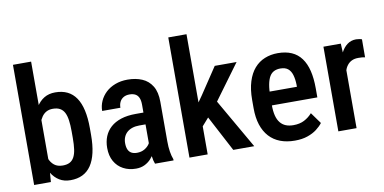

<svg xmlns="http://www.w3.org/2000/svg" viewBox="-72 -960 2363 1180"><g transform="rotate(-10 1109.0 -370.0)"><path d="M57.6 -750H170.9V-113.3L162.1 0H57.6ZM455.6 -284.7V-243.2Q455.6 -179.7 444.8 -132.3Q434.1 -85 412.6 -53.2Q391.1 -21.5 358.9 -5.9Q326.7 9.8 283.7 9.8Q243.7 9.8 214.6 -8.1Q185.5 -25.9 165.8 -58.3Q146 -90.8 134.5 -135.7Q123 -180.7 117.7 -234.9V-293Q122.6 -347.2 134 -392.3Q145.5 -437.5 165 -470Q184.6 -502.4 213.9 -520.3Q243.2 -538.1 283.2 -538.1Q326.7 -538.1 358.9 -522.5Q391.1 -506.8 412.6 -475.3Q434.1 -443.8 444.8 -396.2Q455.6 -348.6 455.6 -284.7ZM341.8 -243.2V-284.7Q341.8 -324.7 337.6 -354Q333.5 -383.3 323.5 -402.6Q313.5 -421.9 295.9 -431.6Q278.3 -441.4 251.5 -441.4Q228 -441.4 211.2 -432.1Q194.3 -422.9 182.6 -406Q170.9 -389.2 164.1 -367.4Q157.2 -345.7 154.8 -320.8V-207Q158.2 -174.3 168.7 -147Q179.2 -119.6 199.5 -103.5Q219.7 -87.4 252.4 -87.4Q278.3 -87.4 295.4 -96.2Q312.5 -105 323 -124Q333.5 -143.1 337.6 -172.6Q341.8 -202.1 341.8 -243.2Z M796.4 -107.4V-370.6Q796.4 -397.9 788.8 -414.6Q781.2 -431.2 766.8 -438.7Q752.4 -446.3 731 -446.3Q708.5 -446.3 693.1 -437Q677.7 -427.7 669.9 -411.9Q662.1 -396 662.1 -375.5H548.3Q548.3 -407.2 561.3 -436.5Q574.2 -465.8 598.6 -488.8Q623 -511.7 657.7 -524.9Q692.4 -538.1 734.9 -538.1Q785.6 -538.1 825.2 -521.2Q864.7 -504.4 887.5 -467Q910.2 -429.7 910.2 -369.1V-122.6Q910.2 -85.9 914.8 -57.4Q919.4 -28.8 927.7 -7.8V0H812Q804.2 -19 800.3 -48.8Q796.4 -78.6 796.4 -107.4ZM811.5 -321.8 812 -248H757.3Q732.9 -248 713.4 -241.5Q693.8 -234.9 680.4 -222.9Q667 -210.9 659.9 -193.8Q652.8 -176.8 652.8 -156.2Q652.8 -131.3 659.9 -115.7Q667 -100.1 680.9 -92.5Q694.8 -85 714.8 -85Q742.2 -85 762.5 -96.9Q782.7 -108.9 793.7 -126Q804.7 -143.1 802.2 -157.2L828.1 -109.9Q824.2 -91.3 813.7 -70.8Q803.2 -50.3 786.6 -31.7Q770 -13.2 746.6 -1.7Q723.1 9.8 692.4 9.8Q647.9 9.8 613.3 -8.8Q578.6 -27.3 558.8 -62.3Q539.1 -97.2 539.1 -146Q539.1 -185.5 552.2 -217.8Q565.4 -250 591.3 -273.2Q617.2 -296.4 656.5 -309.1Q695.8 -321.8 748.5 -321.8Z M1140.6 -750V0H1026.9V-750ZM1414.1 -528.3 1226.6 -272.9 1112.8 -143.6 1084 -244.1 1167.5 -362.8 1277.8 -528.3ZM1300.3 0 1169.9 -247.1 1241.2 -330.6 1431.2 0Z M1684.1 9.8Q1632.8 9.8 1592.8 -5.6Q1552.7 -21 1524.9 -51.5Q1497.1 -82 1482.4 -126.7Q1467.8 -171.4 1467.8 -230.5V-281.2Q1467.8 -348.1 1483.2 -396.7Q1498.5 -445.3 1525.9 -476.6Q1553.2 -507.8 1590.6 -522.9Q1627.9 -538.1 1671.9 -538.1Q1721.7 -538.1 1758.3 -522Q1794.9 -505.9 1818.6 -473.6Q1842.3 -441.4 1853.8 -394Q1865.2 -346.7 1865.2 -285.2V-228H1522.5V-314H1752.9V-326.2Q1752 -362.3 1744.1 -388.4Q1736.3 -414.6 1719 -428.5Q1701.7 -442.4 1671.4 -442.4Q1649.4 -442.4 1632.3 -434.1Q1615.2 -425.8 1604.2 -407.2Q1593.3 -388.7 1587.4 -357.7Q1581.5 -326.7 1581.5 -281.2V-230.5Q1581.5 -190.9 1588.6 -163.6Q1595.7 -136.2 1609.9 -118.9Q1624 -101.6 1644.3 -93.5Q1664.6 -85.4 1691.4 -85.4Q1731 -85.4 1759.5 -100.3Q1788.1 -115.2 1809.1 -139.2L1859.4 -69.3Q1845.2 -50.3 1821.3 -32Q1797.4 -13.7 1763.4 -2Q1729.5 9.8 1684.1 9.8Z M2069.8 -426.3V0H1956.1V-528.3H2064.5ZM2197.3 -531.7 2196.8 -419.4Q2187 -421.9 2176 -422.6Q2165 -423.3 2154.3 -423.3Q2130.9 -423.3 2113.8 -415Q2096.7 -406.7 2085 -391.1Q2073.2 -375.5 2066.7 -353.5Q2060.1 -331.5 2058.6 -303.7L2034.2 -302.7Q2034.2 -352.5 2042 -395.3Q2049.8 -438 2065.7 -470Q2081.5 -502 2105.5 -520Q2129.4 -538.1 2161.1 -538.1Q2169.9 -538.1 2181.2 -536.1Q2192.4 -534.2 2197.3 -531.7Z"/></g></svg>

Font: Roboto Condensed Medium
Style: Regular
Weight: 500
Designer: Christian Robertson
Foundry: Google
Version: Version 3.0